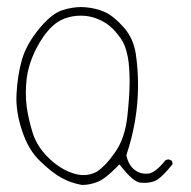

<svg xmlns="http://www.w3.org/2000/svg" viewBox="-20 -542 540 544"><path d="M216.8 -45.9Q201.2 -45.9 184.6 -51.8Q147.5 -64.5 114.7 -97.7Q85.4 -127 73.2 -163.6Q61.5 -200.2 55.7 -238.8Q53.2 -258.8 53.2 -279.1Q53.2 -299.3 55.7 -320.3Q61.5 -362.3 82 -402.8Q102.5 -443.4 127.9 -467.3Q160.2 -497.6 209.5 -497.6Q232.4 -497.6 252.9 -489.7Q282.7 -479 304.7 -455.1Q325.7 -431.6 333 -413.1Q344.2 -384.3 346.2 -345.2Q347.2 -330.1 347.2 -310.1Q347.2 -271 340.8 -211.9Q334 -150.4 306.6 -111.3Q279.8 -72.3 253.9 -55.2Q235.8 -45.9 216.8 -45.9ZM392.6 -49.8Q376.5 -49.8 362.3 -60.1Q344.7 -73.2 338.9 -98.6L337.9 -102.1Q371.1 -200.2 371.1 -300.8Q371.1 -346.2 364.7 -389.4Q358.4 -432.6 331.1 -463.9Q302.7 -496.1 277.6 -507.6Q252.4 -519 221.7 -521.5Q215.8 -522 210.4 -522Q185.1 -522 158.2 -513.7Q127 -504.4 90.8 -460.4Q54.7 -416.5 42.2 -373Q29.8 -329.6 26.9 -277.3Q26.4 -270.5 26.4 -261.7Q26.4 -252.9 27.6 -239Q28.8 -225.1 32.7 -207Q36.6 -189 43 -170.4Q61 -115.7 95.2 -84Q129.9 -50.8 156.2 -37.1Q181.6 -23.4 211.4 -18.1Q212.9 -18.1 214.4 -18.1Q233.4 -18.1 254.6 -25.9Q275.9 -33.7 308.1 -65.9L318.4 -76.2L327.6 -64.9Q353 -33.2 371.6 -25.9Q377 -23.9 390.4 -23.9Q403.8 -23.9 417.5 -28.8Q427.2 -31.7 443.8 -48.3Q455.1 -59.6 468.8 -76.7Q468.8 -77.6 468.8 -78.6Q468.8 -83.5 466.3 -86.9Q458.5 -90.3 458.5 -90.3Q452.6 -90.3 448.7 -87.9Q421.9 -54.2 401.9 -50.3Q397 -49.8 392.6 -49.8Z"/></svg>

Font: NaikaiFont
Style: ExtraLight
Weight: 200
Version: Version 1.89